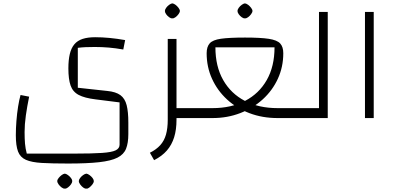

<svg xmlns="http://www.w3.org/2000/svg" viewBox="-20 -701 2349 1140"><path d="M493 419Q484 420 474 412.5Q464 405 456 394Q448 383 448 374Q448 366 455.5 356Q463 346 473.5 338.5Q484 331 493 330Q501 331 511.5 338.5Q522 346 529.5 356Q537 366 537 374Q537 383 529 393.5Q521 404 511 412Q501 420 493 419ZM365 419Q357 420 346.5 412.5Q336 405 328 394Q320 383 320 374Q320 366 328 356Q336 346 346 338.5Q356 331 365 330Q373 331 383.5 338.5Q394 346 401.5 356Q409 366 409 374Q409 383 401.5 393.5Q394 404 383.5 412Q373 420 365 419ZM385 270Q290 270 229 266.5Q168 263 134 248Q100 233 87 198.5Q74 164 74 102Q74 62 77.5 17Q81 -28 87.5 -68.5Q94 -109 102 -137L153 -127Q141 -69 133.5 -15.5Q126 38 126 83Q126 123 128.5 152Q131 181 139 211H422Q527 211 585.5 207Q644 203 667 191.5Q690 180 690 158V-93L547 -111Q482 -119 447 -137.5Q412 -156 399 -193.5Q386 -231 386 -295Q386 -345 394.5 -380.5Q403 -416 421.5 -438Q440 -460 470.5 -470Q501 -480 545 -480Q627 -480 723 -463L712 -407Q667 -415 626.5 -418.5Q586 -422 543 -422Q512 -422 488.5 -421Q465 -420 442 -417V-180L617 -161Q668 -156 695 -136Q722 -116 732 -76.5Q742 -37 742 27V95Q742 148 728.5 182Q715 216 677.5 235Q640 254 569 262Q498 270 385 270Z M1028 0V-59H1138V0ZM895 250 870 206Q908 187 931.5 161Q955 135 965.5 98Q976 61 976 10V-470H1028V10Q1028 69 1014 114Q1000 159 971 192.5Q942 226 895 250ZM1138 0V-59Q1151 -59 1154.5 -51Q1158 -43 1158 -29Q1158 -16 1154.5 -8Q1151 0 1138 0ZM1003 -592Q995 -591 984.5 -598.5Q974 -606 966.5 -616.5Q959 -627 959 -636Q959 -644 966.5 -654.5Q974 -665 984.5 -672.5Q995 -680 1003 -681Q1012 -680 1022 -672.5Q1032 -665 1040 -654.5Q1048 -644 1048 -636Q1048 -628 1040 -617Q1032 -606 1021.5 -598.5Q1011 -591 1003 -592Z M1242 0V-59Q1352 -59 1435 -102Q1518 -145 1564 -226Q1610 -307 1610 -420H1259Q1259 -307 1305 -226Q1351 -145 1434 -102Q1517 -59 1628 -59V0Q1538 0 1461.5 -29Q1385 -58 1328 -110.5Q1271 -163 1239 -233Q1207 -303 1207 -385Q1207 -423 1225 -443.5Q1243 -464 1292 -471Q1341 -478 1435 -478Q1527 -478 1576 -470.5Q1625 -463 1643.5 -443Q1662 -423 1662 -385Q1662 -304 1630 -234Q1598 -164 1540.5 -111.5Q1483 -59 1406.5 -29.5Q1330 0 1242 0ZM1139 0V-59H1242V0ZM1628 0V-59H1730V0ZM1139 0Q1126 0 1122.5 -8Q1119 -16 1119 -29Q1119 -43 1122.5 -51Q1126 -59 1139 -59ZM1730 0V-59Q1743 -59 1746.5 -51Q1750 -43 1750 -29Q1750 -16 1746.5 -8Q1743 0 1730 0ZM1434 -592Q1426 -591 1415.5 -598.5Q1405 -606 1397.5 -616.5Q1390 -627 1390 -636Q1390 -644 1397.5 -654.5Q1405 -665 1415.5 -672.5Q1426 -680 1434 -681Q1443 -680 1453 -672.5Q1463 -665 1471 -654.5Q1479 -644 1479 -636Q1479 -628 1471 -617Q1463 -606 1452.5 -598.5Q1442 -591 1434 -592Z M1730 0V-59H1874V-630H1926V0ZM1730 0Q1717 0 1713.5 -8Q1710 -16 1710 -29Q1710 -43 1713.5 -51Q1717 -59 1730 -59Z M2147 0V-630H2199V0Z"/></svg>

Font: Changa ExtraLight ExtraLight
Style: Regular
Weight: 250
Version: Version 3.002; ttfautohint (v1.8.2)